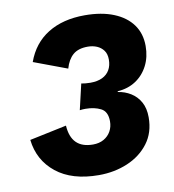

<svg xmlns="http://www.w3.org/2000/svg" viewBox="-78 -739 739 817"><g transform="rotate(-10 291.5 -330.0)"><path d="M284.6 10Q168.4 10 100.4 -44.5Q32.4 -99 22.2 -188.2L182.2 -221.8Q185.4 -172 210.3 -147.3Q235.2 -122.6 282.2 -122.6Q309.2 -122.6 328.9 -133.9Q348.6 -145.2 359.3 -164.4Q370 -183.6 370 -207.4Q370 -249.8 342.2 -263.8Q314.4 -277.8 276.6 -277.8Q270.2 -277.8 264.6 -277.5Q259 -277.2 251.6 -276.2L277.4 -387Q285.4 -385.4 295.7 -384.4Q306 -383.4 316.6 -383.4Q347.2 -383.4 368.2 -393.5Q389.2 -403.6 400 -422.5Q410.8 -441.4 410.8 -467.2Q410.8 -491.6 399.6 -506.6Q388.4 -521.6 370.7 -529.1Q353 -536.6 331.6 -536.6Q290.4 -536.6 267.6 -516.8Q244.8 -497 234 -459L90 -512.8Q117.8 -590.2 182.6 -630.3Q247.4 -670.4 341.8 -670.4Q414.4 -670.4 466.7 -649.2Q519 -628 547 -589.4Q575 -550.8 575 -497Q575 -449.4 555.9 -412.2Q536.8 -375 503.2 -352.8Q469.6 -330.6 424.8 -327.6L423.8 -324.4Q454.4 -320 479.7 -304.3Q505 -288.6 520 -261.7Q535 -234.8 535 -195.8Q535 -130 500.3 -84Q465.6 -38 408.6 -14Q351.6 10 284.6 10Z"/></g></svg>

Font: Work Sans
Style: Italic
Weight: 400
Italic angle: -13°
Designer: Wei Huang
Foundry: Wei Huang
Version: Version 2.012